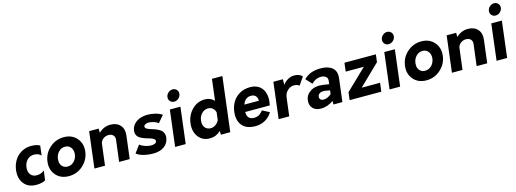

<svg xmlns="http://www.w3.org/2000/svg" viewBox="-6 -1650 6879 2560"><g transform="rotate(-15 3433.5 -370.0)"><path d="M274 10Q164 10 106 -63Q48 -136 62 -250Q69 -306 92 -354Q115 -402 151 -436.5Q187 -471 235 -490.5Q283 -510 338 -510Q410 -510 458 -484L442 -349Q428 -367 402 -377.5Q376 -388 346 -388Q289 -388 251 -349.5Q213 -311 206 -250Q198 -190 227 -151Q256 -112 312 -112Q377 -112 418 -151L401 -18Q352 10 274 10Z M725 10Q612 10 547 -65Q482 -140 496 -250Q509 -360 592.5 -435Q676 -510 789 -510Q901 -510 966 -435Q1031 -360 1018 -250Q1004 -140 920.5 -65Q837 10 725 10ZM740 -118Q792 -118 829.5 -156Q867 -194 874 -250Q881 -306 852.5 -344.5Q824 -383 773 -383Q721 -383 684 -345Q647 -307 640 -250Q635 -213 645.5 -183Q656 -153 681 -135.5Q706 -118 740 -118Z M1431 -510Q1519 -510 1566.5 -457Q1614 -404 1603 -316L1564 0H1418L1455 -298Q1459 -336 1436 -359.5Q1413 -383 1372 -383Q1329 -383 1296 -356Q1263 -329 1259 -290L1223 0H1077L1138 -500H1269L1270 -442Q1340 -510 1431 -510Z M1890 10Q1819 10 1756.5 -6Q1694 -22 1658 -52L1735 -155Q1757 -135 1798.5 -119.5Q1840 -104 1878 -102Q1913 -100 1937.5 -110Q1962 -120 1964 -141Q1966 -151 1961 -159.5Q1956 -168 1948.5 -173.5Q1941 -179 1926 -185.5Q1911 -192 1900 -195.5Q1889 -199 1868 -205Q1839 -214 1822 -219.5Q1805 -225 1780.5 -238Q1756 -251 1743 -264.5Q1730 -278 1722 -300Q1714 -322 1717 -349Q1723 -397 1753 -433.5Q1783 -470 1833 -490Q1883 -510 1946 -510Q1998 -510 2051.5 -496.5Q2105 -483 2144 -456L2064 -362Q2046 -377 2014.5 -389Q1983 -401 1955 -404Q1933 -407 1914 -404Q1895 -401 1881 -392Q1867 -383 1865 -369Q1865 -363 1866 -358.5Q1867 -354 1870.5 -349.5Q1874 -345 1877.5 -341.5Q1881 -338 1888.5 -334Q1896 -330 1901.5 -327.5Q1907 -325 1916.5 -321.5Q1926 -318 1932.5 -316Q1939 -314 1951 -310Q1963 -306 1969 -304Q1995 -296 2013 -288.5Q2031 -281 2052.5 -268Q2074 -255 2086.5 -240Q2099 -225 2106 -201.5Q2113 -178 2109 -150Q2100 -76 2041 -33Q1982 10 1890 10Z M2336 -586Q2303 -586 2281.5 -610Q2260 -634 2264 -668Q2268 -702 2295.5 -726Q2323 -750 2356 -750Q2390 -750 2411.5 -726Q2433 -702 2429 -668Q2425 -634 2397.5 -610Q2370 -586 2336 -586ZM2191 0 2252 -500H2398L2337 0Z M2900 -750H3044L2952 0L2823 1L2821 -51Q2756 10 2671 10Q2569 10 2513 -64.5Q2457 -139 2470.5 -250Q2484 -361 2558.5 -435.5Q2633 -510 2735 -510Q2815 -510 2864 -456ZM2715 -118Q2751 -118 2782.5 -139.5Q2814 -161 2832 -197L2845 -303Q2836 -339 2809.5 -361Q2783 -383 2748 -383Q2696 -383 2659 -345Q2622 -307 2615 -250Q2610 -213 2620.5 -183Q2631 -153 2656 -135.5Q2681 -118 2715 -118Z M3561 -251Q3558 -230 3553 -208H3214Q3213 -102 3311 -102Q3348 -102 3376 -117.5Q3404 -133 3435 -171L3532 -120Q3496 -59 3435 -24.5Q3374 10 3300 10Q3173 10 3116 -61.5Q3059 -133 3074 -250Q3083 -324 3119.5 -383Q3156 -442 3218.5 -476.5Q3281 -511 3359 -511Q3467 -511 3521 -440.5Q3575 -370 3561 -251ZM3343 -397Q3260 -397 3229 -306H3430Q3425 -397 3343 -397Z M3965 -510Q4007 -510 4033.5 -499.5Q4060 -489 4080 -467L4006 -360Q3977 -383 3931 -383Q3884 -383 3844 -346.5Q3804 -310 3797 -250L3766 0H3620L3681 -500H3812L3811 -423Q3831 -450 3855.5 -469Q3880 -488 3908 -499Q3936 -510 3965 -510Z M4336 -510Q4439 -510 4495 -462Q4551 -414 4539 -318L4500 0H4377L4376 -49Q4293 10 4204 10Q4132 10 4092 -31.5Q4052 -73 4061 -143Q4070 -218 4140 -261.5Q4210 -305 4322 -287L4392 -276L4397 -319Q4402 -360 4376 -380Q4350 -400 4308 -400Q4235 -400 4178 -340L4101 -423Q4148 -469 4203 -489.5Q4258 -510 4336 -510ZM4214 -151Q4211 -126 4226 -111.5Q4241 -97 4268 -97Q4319 -97 4375 -142L4382 -193L4343 -201Q4278 -214 4247.5 -198Q4217 -182 4214 -151Z M4600 0 4613 -107 4898 -381H4648L4662 -500H5096L5083 -395L4798 -119H5052L5037 0Z M5296 -586Q5263 -586 5241.5 -610Q5220 -634 5224 -668Q5228 -702 5255.5 -726Q5283 -750 5316 -750Q5350 -750 5371.5 -726Q5393 -702 5389 -668Q5385 -634 5357.5 -610Q5330 -586 5296 -586ZM5151 0 5212 -500H5358L5297 0Z M5660 10Q5547 10 5482 -65Q5417 -140 5431 -250Q5444 -360 5527.5 -435Q5611 -510 5724 -510Q5836 -510 5901 -435Q5966 -360 5953 -250Q5939 -140 5855.5 -65Q5772 10 5660 10ZM5675 -118Q5727 -118 5764.5 -156Q5802 -194 5809 -250Q5816 -306 5787.5 -344.5Q5759 -383 5708 -383Q5656 -383 5619 -345Q5582 -307 5575 -250Q5570 -213 5580.5 -183Q5591 -153 5616 -135.5Q5641 -118 5675 -118Z M6366 -510Q6454 -510 6501.5 -457Q6549 -404 6538 -316L6499 0H6353L6390 -298Q6394 -336 6371 -359.5Q6348 -383 6307 -383Q6264 -383 6231 -356Q6198 -329 6194 -290L6158 0H6012L6073 -500H6204L6205 -442Q6275 -510 6366 -510Z M6773 -586Q6740 -586 6718.5 -610Q6697 -634 6701 -668Q6705 -702 6732.5 -726Q6760 -750 6793 -750Q6827 -750 6848.5 -726Q6870 -702 6866 -668Q6862 -634 6834.5 -610Q6807 -586 6773 -586ZM6628 0 6689 -500H6835L6774 0Z"/></g></svg>

Font: Orkney
Style: BoldItalic
Weight: 700
Designer: Samuel Oakes and Alfredo Marco Pradil
Foundry: Alfredo Marco Pradil
Version: 1.0; ttfautohint (v1.5)